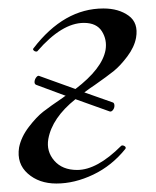

<svg xmlns="http://www.w3.org/2000/svg" viewBox="-20 -419 369 453"><path d="M301 -330Q297 -308 280.5 -286Q264 -264 248.5 -251.5Q233 -239 203 -218Q195 -213 179 -201L247 -177Q250 -175 250 -169.5Q250 -164 246.5 -159.5Q243 -155 239 -156L158 -185Q103 -141 94 -91Q89 -62 108 -40Q127 -18 162 -18Q209 -18 266 -75Q269 -77 273.5 -74.5Q278 -72 276 -68Q244 -28 200 -7Q156 14 113 14Q72 14 45.5 -9.5Q19 -33 25 -71Q30 -96 48 -119.5Q66 -143 82 -155.5Q98 -168 129 -189Q131 -191 135 -193L65 -219Q61 -221 61.5 -226.5Q62 -232 65.5 -236.5Q69 -241 72 -240L158 -209Q221 -257 229 -301Q233 -325 220.5 -345Q208 -365 178 -365Q126 -365 68 -298Q67 -297 64 -297.5Q61 -298 59 -300.5Q57 -303 59 -305Q131 -399 224 -399Q260 -399 283.5 -382Q307 -365 301 -330Z"/></svg>

Font: Cormorant Infant Book
Style: Italic
Weight: 500
Italic angle: -10°
Designer: Christian Thalmann (Catharsis Fonts)
Version: Version 1.000;PS 002.000;hotconv 1.0.88;makeotf.lib2.5.64775